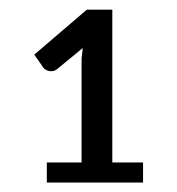

<svg xmlns="http://www.w3.org/2000/svg" viewBox="-20 -836 374 406"><path d="M282.5 -492.5V-450H79V-492.5H152.5V-712.5L155 -734.5L101 -690Q96.5 -686.5 92.2 -685.8Q88 -685 84 -685.8Q80 -686.5 76.8 -688.5Q73.5 -690.5 72 -692.5L52.5 -720.5L163.5 -815.5H217.5V-492.5Z"/></svg>

Font: TypoPRO Lato
Style: Regular
Weight: 400
Designer: Lukasz Dziedzic with Adam Twardoch and Botio Nikoltchev
Foundry: tyPoland Lukasz Dziedzic
Version: Version 2.010; 2014-09-01; http://www.latofonts.com/